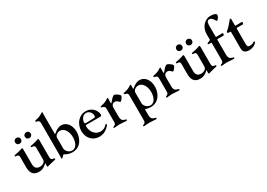

<svg xmlns="http://www.w3.org/2000/svg" viewBox="6 -1785 4190 3016"><g transform="rotate(-30 2101.0 -277.5)"><path d="M225.9 14.2C290.5 14.2 329.5 -14.9 356.5 -41.2L366.1 -50.8C371.8 -56.1 373.9 -55.8 374.3 -48.3C374.3 -32.7 373.9 -16.3 373.6 -3.2C373.2 7.8 375.4 11.7 382.8 11.7C387.1 11.7 452.4 -9.6 528.4 -24.1C538.7 -26.3 544.7 -32.7 544.7 -37.3C544.7 -47.2 537.6 -49.7 528.4 -51.1C505 -54.3 475.5 -53.3 475.5 -109V-415.1C475.5 -433.9 473.7 -441.1 462.7 -441.1C457.4 -441.1 452.1 -438.6 447.4 -436.8C396 -417.6 347.7 -409.4 322.8 -405.5C312.1 -403.8 305.8 -399.5 305.8 -391.3C305.8 -382.5 312.5 -380 322.8 -379.6C348 -378.9 373.2 -376.4 373.6 -336.3V-119.7C373.6 -76 322.8 -47.6 278.8 -47.6C208.5 -47.6 184.3 -87 184.3 -154.5V-415.1C184.3 -433.9 182.5 -441.1 171.5 -441.1C166.2 -441.1 160.9 -438.6 156.2 -436.8C104.8 -417.6 56.5 -409.4 31.6 -405.5C21 -403.8 14.6 -399.5 14.6 -391.3C14.6 -382.5 21.3 -380 31.6 -379.6C56.8 -378.9 82 -376.4 82.4 -336.3V-159.1C82.4 -66.1 106.9 14.2 225.9 14.2ZM126.4 -573.5C126.4 -542.3 149.5 -521 180 -521C210.2 -521 233.3 -542.3 233.3 -573.5C233.3 -604.4 210.2 -626.4 180 -626.1C149.5 -626.4 126.4 -604.4 126.4 -573.5ZM303.6 -573.5C303.6 -542.3 326.7 -521 357.2 -521C387.4 -521 410.5 -542.3 410.5 -573.5C410.5 -604.4 387.4 -626.4 357.2 -626.1C326.7 -626.4 303.6 -604.4 303.6 -573.5Z M632.5 -152.3H632.8V-78.5C632.8 -28.8 631.4 -5.3 631.4 3.2C631.4 9.2 633.5 14.2 639.9 14.2C644.5 14.2 648.4 10.3 654.1 4.6C673.3 -15.3 685 -29.1 692.5 -29.1C702.8 -29.1 720.2 -16 734.4 -9.6C758.5 2.5 794.4 11.4 832.7 11.4C981.9 11.4 1049 -119.7 1049 -237.9C1049 -354.8 983 -446 888.1 -446C837 -446 790.5 -418.3 746.1 -379.6L742.9 -377.1C737.2 -372.9 735.4 -372.9 734.4 -378.2V-707.7L734.7 -708.1C734.7 -728.7 736.2 -749.6 736.2 -763.8C736.2 -771 733 -774.1 728 -774.1C724.1 -774.1 720.5 -772.7 715.9 -769.2C688.6 -748.6 648.1 -727.6 588.8 -716.6C574.2 -714.1 566.4 -711.3 566.4 -702.4C566.4 -695.7 571.4 -692.8 581.3 -690.3C626.1 -678.6 632.8 -666.9 632.8 -621.8L632.5 -621.4ZM734.4 -115.1V-306.8C734.4 -348 780.9 -382.1 828.1 -382.1C904.8 -382.1 956 -292.6 956 -193.2C956 -123.6 930.4 -15.3 843.8 -15.3C777.7 -15.3 734.4 -74.6 734.4 -115.1Z M1323.9 11.4C1380.7 11.4 1430 -8.9 1473 -45.8C1496.1 -65 1517 -89.1 1517 -101.9C1517 -107.6 1512.4 -111.5 1505.7 -111.5C1496.1 -111.5 1494 -104.4 1481.2 -92.3C1456 -66.8 1418.7 -50.4 1378.2 -50.4C1280.9 -50.4 1219.8 -141 1219.8 -228C1219.8 -249.3 1222.7 -254.6 1245 -254.6H1484.4C1505 -254.6 1512.8 -260.7 1512.8 -282.7C1512.8 -344.5 1451.3 -445.3 1330.6 -445.3C1205.6 -445.3 1117.2 -336.3 1117.2 -207.7C1117.2 -79.2 1201.7 11.4 1323.9 11.4ZM1221.9 -304C1221.9 -353.7 1261 -418.7 1322.4 -418.7C1376.4 -418.7 1417.6 -369 1417.6 -316.8C1417.6 -291.2 1408 -286.9 1379.6 -285.5C1328.8 -284.1 1257.5 -282.3 1256 -282.3C1230.1 -282.3 1221.9 -283.4 1221.9 -304Z M1594.5 7.5C1608 7.5 1641.3 0 1685.7 0C1732.6 0 1771.7 7.5 1807.9 7.5C1815.3 7.5 1824.9 5.7 1824.9 -5C1824.9 -12.4 1820.3 -15.6 1808.2 -18.5C1758.5 -29.8 1737.6 -51.5 1737.6 -117.9V-272.4C1737.6 -320.7 1767.8 -344.8 1799.7 -344.8C1846.6 -344.8 1866.1 -298.7 1880 -298.7C1896 -298.7 1938.6 -355.1 1938.6 -376.4C1938.6 -396 1873.2 -443.5 1846.6 -443.5C1820.3 -443.5 1775.9 -388.5 1756 -362.9C1750.4 -355.5 1746.8 -352.3 1742.5 -352.3C1736.5 -352.3 1737.6 -367.5 1737.6 -387.4L1737.9 -387.8C1737.9 -408.4 1739.3 -429.3 1739.3 -443.5C1739.3 -450.6 1736.2 -453.8 1731.2 -453.8C1727.3 -453.8 1723.7 -452.4 1719.1 -448.9C1691.8 -428.3 1651.3 -407.3 1592 -396.3C1577.4 -393.8 1569.6 -391 1569.6 -382.1C1569.6 -375.4 1574.6 -372.5 1584.5 -370C1630 -358.3 1636 -346.2 1636 -300.1L1635.7 -299.7V-74.6C1635.7 -49.4 1629.6 -27.3 1596.6 -17.4C1585.6 -13.8 1581.7 -9.9 1581.7 -3.9C1581.7 3.6 1587 7.5 1594.5 7.5Z M2011 218.4C2024.5 218.4 2057.9 210.9 2102.3 210.9C2149.1 210.9 2188.2 218.4 2224.4 218.4C2231.9 218.4 2241.5 216.6 2241.5 206C2241.5 198.5 2236.9 195.3 2224.8 192.5C2175.1 181.1 2154.1 159.4 2154.1 93V2.8C2154.5 -5.3 2157 -7.1 2164.8 -4.6L2166.5 -4.3C2189.6 5 2220.2 11.4 2252.5 11.4C2401.6 11.4 2468.8 -119.7 2468.8 -237.9C2468.8 -354.8 2402.7 -446 2307.9 -446C2256.7 -446 2210.2 -418.3 2165.8 -379.6L2162.6 -377.1C2156.2 -372.2 2154.5 -373.2 2154.1 -381.4V-387.8C2154.1 -408.4 2155.5 -429.3 2155.5 -443.5C2155.5 -450.6 2152.3 -453.8 2147.7 -453.8C2143.5 -453.8 2140.3 -452.4 2135.7 -448.9C2108 -428.3 2067.8 -407.3 2008.5 -396.3C1994 -393.8 1986.2 -391 1986.2 -382.1C1986.2 -375.4 1990.8 -372.5 2001.1 -370C2046.2 -358.3 2052.2 -346.2 2052.2 -299.7V136.4C2052.2 161.6 2046.2 183.6 2013.1 193.5C2002.1 197.1 1998.2 201 1998.2 207C1998.2 214.5 2003.6 218.4 2011 218.4ZM2154.1 -115.1V-306.8C2154.1 -348 2200.6 -382.1 2247.9 -382.1C2324.6 -382.1 2375.7 -292.6 2375.7 -193.2C2375.7 -123.6 2350.1 -15.3 2263.5 -15.3C2197.4 -15.3 2154.1 -74.6 2154.1 -115.1Z M2548.3 7.5C2561.8 7.5 2595.2 0 2639.6 0C2686.4 0 2725.5 7.5 2761.7 7.5C2769.2 7.5 2778.8 5.7 2778.8 -5C2778.8 -12.4 2774.1 -15.6 2762.1 -18.5C2712.4 -29.8 2691.4 -51.5 2691.4 -117.9V-272.4C2691.4 -320.7 2721.6 -344.8 2753.6 -344.8C2800.4 -344.8 2820 -298.7 2833.8 -298.7C2849.8 -298.7 2892.4 -355.1 2892.4 -376.4C2892.4 -396 2827.1 -443.5 2800.4 -443.5C2774.1 -443.5 2729.8 -388.5 2709.9 -362.9C2704.2 -355.5 2700.6 -352.3 2696.4 -352.3C2690.3 -352.3 2691.4 -367.5 2691.4 -387.4L2691.8 -387.8C2691.8 -408.4 2693.2 -429.3 2693.2 -443.5C2693.2 -450.6 2690 -453.8 2685 -453.8C2681.1 -453.8 2677.6 -452.4 2672.9 -448.9C2645.6 -428.3 2605.1 -407.3 2545.8 -396.3C2531.2 -393.8 2523.4 -391 2523.4 -382.1C2523.4 -375.4 2528.4 -372.5 2538.4 -370C2583.8 -358.3 2589.8 -346.2 2589.8 -300.1L2589.5 -299.7V-74.6C2589.5 -49.4 2583.5 -27.3 2550.4 -17.4C2539.4 -13.8 2535.5 -9.9 2535.5 -3.9C2535.5 3.6 2540.8 7.5 2548.3 7.5Z M3150.6 14.2C3215.2 14.2 3254.3 -14.9 3281.2 -41.2L3290.8 -50.8C3296.5 -56.1 3298.7 -55.8 3299 -48.3C3299 -32.7 3298.7 -16.3 3298.3 -3.2C3297.9 7.8 3300.1 11.7 3307.5 11.7C3311.8 11.7 3377.1 -9.6 3453.1 -24.1C3463.4 -26.3 3469.5 -32.7 3469.5 -37.3C3469.5 -47.2 3462.4 -49.7 3453.1 -51.1C3429.7 -54.3 3400.2 -53.3 3400.2 -109V-415.1C3400.2 -433.9 3398.4 -441.1 3387.4 -441.1C3382.1 -441.1 3376.8 -438.6 3372.2 -436.8C3320.7 -417.6 3272.4 -409.4 3247.5 -405.5C3236.9 -403.8 3230.5 -399.5 3230.5 -391.3C3230.5 -382.5 3237.2 -380 3247.5 -379.6C3272.7 -378.9 3297.9 -376.4 3298.3 -336.3V-119.7C3298.3 -76 3247.5 -47.6 3203.5 -47.6C3133.2 -47.6 3109 -87 3109 -154.5V-415.1C3109 -433.9 3107.2 -441.1 3096.2 -441.1C3090.9 -441.1 3085.6 -438.6 3081 -436.8C3029.5 -417.6 2981.2 -409.4 2956.3 -405.5C2945.7 -403.8 2939.3 -399.5 2939.3 -391.3C2939.3 -382.5 2946 -380 2956.3 -379.6C2981.5 -378.9 3006.7 -376.4 3007.1 -336.3V-159.1C3007.1 -66.1 3031.6 14.2 3150.6 14.2ZM3051.1 -573.5C3051.1 -542.3 3074.2 -521 3104.8 -521C3134.9 -521 3158 -542.3 3158 -573.5C3158 -604.4 3134.9 -626.4 3104.8 -626.1C3074.2 -626.4 3051.1 -604.4 3051.1 -573.5ZM3228.3 -573.5C3228.3 -542.3 3251.4 -521 3282 -521C3312.1 -521 3335.2 -542.3 3335.2 -573.5C3335.2 -604.4 3312.1 -626.4 3282 -626.1C3251.4 -626.4 3228.3 -604.4 3228.3 -573.5Z M3583.8 -379.6V-74.6C3583.8 -49.4 3577.8 -27.3 3544.7 -17.4C3533.7 -13.8 3529.8 -9.9 3529.8 -3.9C3529.8 3.6 3535.2 7.5 3542.6 7.5C3556.1 7.5 3589.5 0 3633.9 0C3680.8 0 3719.8 7.5 3756 7.5C3763.5 7.5 3773.1 5.7 3773.1 -5C3773.1 -12.4 3768.5 -15.6 3756.4 -18.5C3706.7 -29.8 3685.7 -51.5 3685.7 -117.9H3685.4V-379.6C3685.7 -387.4 3688.6 -390.3 3696.7 -390.6L3797.6 -390.3C3805.8 -390.6 3809.3 -393.5 3811.1 -401.3L3814.3 -421.2C3815.3 -429.3 3812.9 -432.2 3804.7 -432.2L3696.7 -430.8C3688.6 -430.8 3685.7 -433.6 3685.4 -441.8V-633.2C3685.4 -684.7 3689.3 -724.8 3737.2 -724.8C3789.4 -724.8 3815 -643.5 3829.5 -643.5C3846.6 -643.5 3880.3 -689.6 3880.3 -722.3C3880.3 -747.2 3833.5 -762.8 3773.4 -762.8C3687.1 -762.8 3582 -685 3583.1 -536.9L3583.5 -447.4C3583.1 -439.3 3580.6 -435.4 3573.2 -432.2L3530.9 -415.8C3523.4 -412.6 3521.3 -408.7 3522.7 -400.9L3523.4 -397.7C3524.1 -392 3526.3 -390.3 3533.4 -390.3L3572.4 -390.6C3580.6 -390.3 3583.5 -387.8 3583.8 -379.6Z M4036.2 11.4C4119.7 11.4 4179.3 -40.1 4179.3 -60C4179.3 -69.2 4175.1 -71.7 4169 -72.1C4157 -72.4 4142.8 -45.8 4084.2 -45.5C4044 -45.1 4036.6 -66.8 4036.6 -103.3V-381C4036.9 -389.2 4039.8 -391.7 4047.9 -392L4148.8 -391C4157 -391.3 4160.5 -394.2 4162.3 -402L4165.8 -422.2C4167.3 -430 4164.8 -432.9 4156.6 -432.9L4047.9 -431.5C4039.8 -431.5 4036.9 -434.3 4036.6 -442.5V-555.4C4036.6 -565 4031.2 -568.9 4024.5 -568.9C4016.7 -568.9 4012.8 -563.2 4006 -554.3C3975.5 -514.2 3941.8 -472.3 3885.7 -425.8C3878.9 -420.5 3873.6 -416.5 3873.6 -407.3C3873.6 -397 3880.7 -390.3 3900.6 -390.3H3921.2C3929.3 -389.9 3932.2 -387.1 3932.5 -378.9V-102.6C3932.5 -73.5 3924.4 11.4 4036.2 11.4Z"/></g></svg>

Font: Margiela Serif Medium
Style: Regular
Weight: 500
Designer: Andreas Faust, Stefan Endress
Version: Version 1.002;FEAKit 1.0